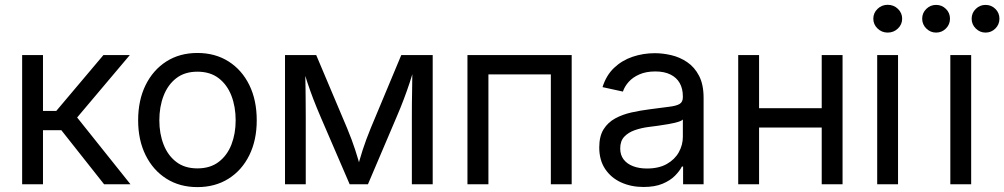

<svg xmlns="http://www.w3.org/2000/svg" viewBox="-20 -764 4164 796"><path d="M71.8 0V-535.6H158.2V-304.2H213.4L408.7 -535.6H518.1L299.8 -276.9L521 0H411.6L234.4 -224.1H158.2V0Z M798.3 11.7Q725.1 11.7 669.9 -23.2Q614.7 -58.1 583.7 -120.6Q552.7 -183.1 552.7 -265.1Q552.7 -348.6 583.7 -411.4Q614.7 -474.1 669.9 -509.3Q725.1 -544.4 798.3 -544.4Q872.1 -544.4 927.5 -509.3Q982.9 -474.1 1013.7 -411.4Q1044.4 -348.6 1044.4 -265.1Q1044.4 -183.1 1013.7 -120.6Q982.9 -58.1 927.5 -23.2Q872.1 11.7 798.3 11.7ZM798.3 -65.9Q851.6 -65.9 886.7 -92.8Q921.9 -119.6 939.5 -164.8Q957 -210 957 -265.1Q957 -321.3 939.5 -366.9Q921.9 -412.6 886.7 -439.7Q851.6 -466.8 798.3 -466.8Q745.6 -466.8 710.7 -439.7Q675.8 -412.6 658.2 -366.9Q640.6 -321.3 640.6 -265.1Q640.6 -210 658.2 -164.8Q675.8 -119.6 710.7 -92.8Q745.6 -65.9 798.3 -65.9Z M1161.6 0V-535.6H1291L1418.9 -232.9Q1429.2 -208 1437.5 -185.8Q1445.8 -163.6 1452.4 -143.3Q1459 -123 1464.8 -103.3Q1470.7 -83.5 1476.1 -63.5H1460.4Q1465.8 -83 1471.4 -102.3Q1477.1 -121.6 1483.6 -142.3Q1490.2 -163.1 1498.5 -185.3Q1506.8 -207.5 1517.1 -232.9L1643.6 -535.6H1773.9V0H1687.5V-276.9Q1687.5 -307.1 1687.7 -334.5Q1688 -361.8 1688.5 -388.2Q1689 -414.6 1689.2 -441.2Q1689.5 -467.8 1689.9 -495.6H1701.7Q1689.9 -456.1 1678.7 -422.1Q1667.5 -388.2 1654.5 -353.8Q1641.6 -319.3 1623.5 -277.3L1505.4 0H1429.7L1310.1 -277.3Q1292 -319.3 1278.8 -353.8Q1265.6 -388.2 1254.4 -422.1Q1243.2 -456.1 1231 -495.6H1244.6Q1245.1 -470.7 1245.8 -444.8Q1246.6 -418.9 1246.8 -391.8Q1247.1 -364.7 1247.3 -336.2Q1247.6 -307.6 1247.6 -276.9V0Z M2350.1 -535.6V0H2263.7V-455.6H2004.9V0H1918V-535.6Z M2647.9 11.2Q2596.7 11.2 2554.9 -7.8Q2513.2 -26.9 2488.8 -63.5Q2464.4 -100.1 2464.4 -152.8Q2464.4 -199.2 2482.4 -228Q2500.5 -256.8 2530.8 -273.2Q2561 -289.6 2598.4 -297.9Q2635.7 -306.2 2674.3 -311Q2723.1 -317.9 2753.2 -321.3Q2783.2 -324.7 2797.1 -332.8Q2811 -340.8 2811 -360.8V-364.3Q2811 -396.5 2798.1 -419.4Q2785.2 -442.4 2759.5 -455.1Q2733.9 -467.8 2696.8 -467.8Q2658.7 -467.8 2630.9 -455.6Q2603 -443.4 2586.2 -424.3Q2569.3 -405.3 2562.5 -384.3L2478 -402.8Q2493.2 -451.7 2525.9 -482.7Q2558.6 -513.7 2602.5 -528.6Q2646.5 -543.5 2694.8 -543.5Q2728 -543.5 2763.4 -535.2Q2798.8 -526.9 2829.1 -506.3Q2859.4 -485.8 2878.2 -449.7Q2897 -413.6 2897 -358.4V0H2812V-73.7H2807.1Q2797.9 -55.2 2778.3 -35.4Q2758.8 -15.6 2726.8 -2.2Q2694.8 11.2 2647.9 11.2ZM2662.1 -65.4Q2711.4 -65.4 2744.6 -84.2Q2777.8 -103 2794.4 -133.1Q2811 -163.1 2811 -196.8V-268.6Q2805.7 -262.7 2789.3 -258.1Q2772.9 -253.4 2751.2 -249.5Q2729.5 -245.6 2707.8 -242.7Q2686 -239.7 2670.4 -237.8Q2639.2 -233.9 2611.8 -224.4Q2584.5 -214.8 2567.9 -197Q2551.3 -179.2 2551.3 -148.4Q2551.3 -121.6 2565.4 -103Q2579.6 -84.5 2604.5 -75Q2629.4 -65.4 2662.1 -65.4Z M3406.2 -315.4V-235.4H3106.4V-315.4ZM3127 -535.6V0H3040.5V-535.6ZM3473.1 -535.6V0H3386.7V-535.6Z M3616.7 0V-535.6H3703.1V0ZM3660.2 -628.9Q3635.7 -628.9 3618.2 -645.8Q3600.6 -662.6 3600.6 -686.5Q3600.6 -710.4 3618.2 -727.3Q3635.7 -744.1 3660.2 -744.1Q3685.1 -744.1 3702.6 -727.3Q3720.2 -710.4 3720.2 -686.5Q3720.2 -662.6 3702.6 -645.8Q3685.1 -628.9 3660.2 -628.9Z M3919.9 0V-535.6H4006.3V0ZM4065.9 -628.9Q4042.5 -628.9 4025.4 -645.8Q4008.3 -662.6 4008.3 -686.5Q4008.3 -710.4 4025.4 -727.1Q4042.5 -743.7 4065.9 -743.7Q4089.8 -743.7 4106.7 -727.1Q4123.5 -710.4 4123.5 -686.5Q4123.5 -662.6 4106.7 -645.8Q4089.8 -628.9 4065.9 -628.9ZM3860.8 -628.9Q3837.4 -628.9 3820.3 -645.8Q3803.2 -662.6 3803.2 -686.5Q3803.2 -710.4 3820.3 -727.1Q3837.4 -743.7 3860.8 -743.7Q3884.8 -743.7 3901.6 -727.1Q3918.5 -710.4 3918.5 -686.5Q3918.5 -662.6 3901.6 -645.8Q3884.8 -628.9 3860.8 -628.9Z"/></svg>

Font: Inter 20pt
Style: Regular
Weight: 400
Version: Version 4.001;git-66647c0bb